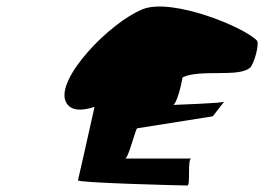

<svg xmlns="http://www.w3.org/2000/svg" viewBox="-20 -875 813 591"><path d="M182 -563C196 -531 234 -534 271 -546C246 -432 220 -320 220 -320C217 -312 544 -304 557 -304C567 -304 556 -387 569 -387H365C375 -387 396 -474 402 -480L635 -517L670 -562C662 -557 526 -553 513 -552C523 -554 538 -611 542 -637C598 -663 713 -636 749 -666C762 -676 779 -740 771 -750C731 -792 511 -882 420 -847C316 -805 152 -633 182 -563ZM670 -562V-563Z"/></svg>

Font: Ampere
Style: SuExtIta
Weight: 400
Version: Version 1